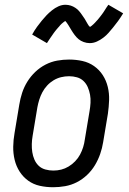

<svg xmlns="http://www.w3.org/2000/svg" viewBox="-20 -778 540 806"><path d="M203 8Q174 8 147 2Q120 -4 98.5 -19.5Q77 -35 62.5 -57.5Q48 -80 41.5 -107Q35 -134 35.5 -162.5Q36 -191 41 -219L61 -339Q65 -364 73 -388.5Q81 -413 95 -435.5Q109 -458 128.5 -476.5Q148 -495 171.5 -507Q195 -519 220 -523.5Q245 -528 270 -528Q299 -528 326 -522Q353 -516 375 -500.5Q397 -485 411.5 -462.5Q426 -440 432.5 -413Q439 -386 438 -357.5Q437 -329 433 -301L413 -181Q409 -156 400.5 -131.5Q392 -107 378.5 -84.5Q365 -62 345.5 -43.5Q326 -25 302.5 -13Q279 -1 253.5 3.5Q228 8 203 8ZM204 -62Q221 -62 237 -66Q253 -70 268 -79Q283 -88 295.5 -101Q308 -114 316 -129Q324 -144 329 -160Q334 -176 336 -192L356 -312Q359 -329 360 -346.5Q361 -364 358 -380.5Q355 -397 348.5 -412Q342 -427 330.5 -438Q319 -449 303 -453.5Q287 -458 270 -458Q253 -458 236.5 -454Q220 -450 205 -441Q190 -432 178 -419Q166 -406 158 -391Q150 -376 145 -360Q140 -344 137 -328L117 -208Q114 -191 113.5 -173.5Q113 -156 115.5 -139.5Q118 -123 124.5 -108Q131 -93 142.5 -82Q154 -71 170.5 -66.5Q187 -62 204 -62ZM177 -597 115 -633Q125 -651 135.5 -665.5Q146 -680 156 -692Q166 -704 175.5 -714Q185 -724 198 -734.5Q211 -745 225.5 -751.5Q240 -758 255 -758Q261 -758 266.5 -757Q272 -756 277 -754.5Q282 -753 287 -750.5Q292 -748 296.5 -745Q301 -742 304.5 -739Q308 -736 311.5 -732Q315 -728 318.5 -723.5Q322 -719 324.5 -715Q327 -711 330 -707Q333 -703 335.5 -699Q338 -695 341 -689.5Q344 -684 347 -679Q350 -674 352 -671Q354 -668 358 -665Q361 -667 364.5 -669.5Q368 -672 372.5 -676.5Q377 -681 379 -683Q381 -685 383.5 -688Q386 -691 389 -694Q392 -697 394.5 -700.5Q397 -704 400.5 -708Q404 -712 407 -716.5Q410 -721 413.5 -725.5Q417 -730 420 -735.5Q423 -741 427 -746.5Q431 -752 435 -758L497 -722Q486 -704 475.5 -689.5Q465 -675 455 -663Q445 -651 436 -640.5Q427 -630 414 -620Q401 -610 386.5 -603.5Q372 -597 357 -597Q344 -597 331.5 -601.5Q319 -606 310 -613.5Q301 -621 293.5 -631Q286 -641 280 -651Q274 -661 267 -672.5Q260 -684 254 -690Q251 -688 247.5 -685.5Q244 -683 239 -678.5Q234 -674 232.5 -672Q231 -670 228.5 -667Q226 -664 223 -661Q220 -658 217 -654Q214 -650 211 -646.5Q208 -643 205 -638.5Q202 -634 198.5 -629Q195 -624 191.5 -619Q188 -614 184.5 -608.5Q181 -603 177 -597Z"/></svg>

Font: Iosevka Curly Slab
Style: Italic
Weight: 400
Italic angle: -9°
Monospace: yes
Designer: Belleve Invis
Foundry: Belleve Invis
Version: Version 22.1.2; ttfautohint (v1.8.4)